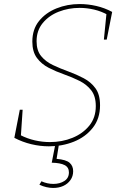

<svg xmlns="http://www.w3.org/2000/svg" viewBox="-20 -718 615 950"><path d="M222 6Q179 6 135 -4.5Q91 -15 51 -36L78 -175H92L83 -41L80 -50Q115 -32 152.5 -23.5Q190 -15 227 -15Q287 -15 338.5 -36Q390 -57 422 -96.5Q454 -136 454 -193Q454 -242 431.5 -271Q409 -300 373 -318Q337 -336 297 -350Q257 -364 221 -382.5Q185 -401 162.5 -431.5Q140 -462 140 -512Q140 -573 173 -614Q206 -655 259.5 -676.5Q313 -698 374 -698Q415 -698 456.5 -688.5Q498 -679 535 -659L508 -522H494L507 -653L514 -644Q482 -662 446 -670.5Q410 -679 374 -679Q319 -679 270.5 -660Q222 -641 191.5 -604Q161 -567 161 -514Q161 -468 183.5 -440.5Q206 -413 242 -396Q278 -379 318 -364.5Q358 -350 394 -331Q430 -312 452.5 -281Q475 -250 475 -197Q475 -131 439 -85.5Q403 -40 345.5 -17Q288 6 222 6ZM243 212Q227 212 209.5 208Q192 204 175 196L185 179Q214 192 244 192Q276 192 298.5 177.5Q321 163 321 135Q321 110 300 99Q279 88 236 87L253 0H271L260 68Q307 72 324.5 87.5Q342 103 342 129Q342 154 328.5 173Q315 192 293 202Q271 212 243 212Z"/></svg>

Font: Bitter Thin
Style: Italic
Weight: 100
Italic angle: -9°
Designer: Sol Matas, and Bitter project Authors
Foundry: Sol Matas
Version: Version 2.002